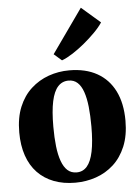

<svg xmlns="http://www.w3.org/2000/svg" viewBox="-58 -899 695 956"><g transform="rotate(-5 289.0 -421.0)"><path d="M23 -262Q23 -335.5 45.2 -389.2Q67.5 -443 106.2 -478.2Q145 -513.5 194.2 -531Q243.5 -548.5 297.5 -548.5Q379 -548.5 436.5 -516.2Q494 -484 524.5 -422.8Q555 -361.5 555 -274.5Q555 -200.5 532.5 -146.5Q510 -92.5 471.5 -57.5Q433 -22.5 383.5 -5.5Q334 11.5 280 11.5Q220 11.5 172.5 -6.8Q125 -25 91.5 -60Q58 -95 40.5 -146Q23 -197 23 -262ZM291 -39Q322 -39 342.5 -62.5Q363 -86 373.2 -135Q383.5 -184 383.5 -260.5Q383.5 -315 378.8 -359Q374 -403 363.2 -434Q352.5 -465 334.5 -481.5Q316.5 -498 290 -498Q258 -498 236.8 -474.8Q215.5 -451.5 205 -402.5Q194.5 -353.5 194.5 -275.5Q194.5 -221 199.5 -177.5Q204.5 -134 215.8 -103Q227 -72 245.2 -55.5Q263.5 -39 291 -39ZM266 -601.5 227.5 -635 382.5 -854 476.5 -772.5Q461.5 -749.5 436 -723.8Q410.5 -698 380.5 -673.2Q350.5 -648.5 321 -629.5Q291.5 -610.5 267.5 -601.5Z"/></g></svg>

Font: Merriweather 72pt ExtraBold
Style: Regular
Weight: 800
Version: Version 2.100